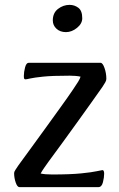

<svg xmlns="http://www.w3.org/2000/svg" viewBox="-20 -769 487 789"><path d="M60 0Q51 0 44.5 -19Q38 -38 38 -58Q38 -63 44 -72Q50 -81 56 -90Q80 -123 110 -164Q140 -205 171 -248Q202 -291 230.5 -330.5Q259 -370 280 -401Q293 -420 301 -433Q309 -446 311 -454Q302 -456 291 -457Q280 -458 267 -458Q194 -458 156.5 -454Q119 -450 104 -446.5Q89 -443 85 -443Q81 -443 79.5 -445.5Q78 -448 78 -457Q78 -473 83 -492Q88 -511 98 -511H393Q402 -511 409.5 -489.5Q417 -468 417 -445Q417 -438 412.5 -430.5Q408 -423 401 -412Q382 -385 355 -347Q328 -309 297 -266Q266 -223 235.5 -181Q205 -139 179 -104Q169 -90 161 -78.5Q153 -67 147 -56Q156 -54 167.5 -53Q179 -52 194 -52Q269 -52 313.5 -56.5Q358 -61 378 -65.5Q398 -70 401 -70Q408 -70 408 -55Q408 -40 403 -20Q398 0 384 0ZM251 -637Q227 -637 212 -651Q197 -665 197 -685Q197 -716 218.5 -732.5Q240 -749 266 -749Q286 -749 302 -737Q318 -725 318 -694Q318 -672 296.5 -654.5Q275 -637 251 -637Z"/></svg>

Font: BriemHand
Style: Regular
Weight: 400
Designer: Gunnlaugur SE Briem, Eben Sorkin
Foundry: Sorkin Type
Version: Version 1.001; ttfautohint (v1.8.4.7-5d5b)